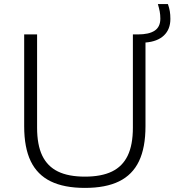

<svg xmlns="http://www.w3.org/2000/svg" viewBox="-20 -908 852 937"><path d="M98 -292V-740H161V-285Q161 -201 186.2 -148.5Q211.5 -96 262.8 -71Q314 -46 394.5 -46Q475 -46 526.5 -71Q578 -96 603.2 -148.5Q628.5 -201 628.5 -285V-740H652.5Q707.5 -740 735 -758.5Q762.5 -777 762.5 -817Q762.5 -835.5 759.5 -851.8Q756.5 -868 750.5 -888H799.5Q806 -869.5 808.8 -853Q811.5 -836.5 811.5 -815.5Q811.5 -765 780 -735Q748.5 -705 690 -700.5V-292Q690 -187.5 658.2 -121.2Q626.5 -55 561.2 -23Q496 9 394.5 9Q293 9 227.5 -23Q162 -55 130 -121.2Q98 -187.5 98 -292Z"/></svg>

Font: Encode Sans Expanded Light
Style: Regular
Weight: 300
Width: 7
Designer: Multiple Designers
Foundry: Impallari Type
Version: Version 2.000